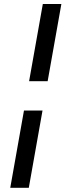

<svg xmlns="http://www.w3.org/2000/svg" viewBox="-20 -815 331 942"><path d="M97.6 -272.6H188.6L121.3 106.4H30.3ZM213.8 -416.7H122.8L190.1 -795.4H281.1Z"/></svg>

Font: Poppins Variable
Style: Italic
Weight: 100
Italic angle: -10°
Designer: Jonny Pinhorn
Foundry: Indian Type Foundry
Version: Version 6.000